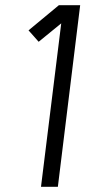

<svg xmlns="http://www.w3.org/2000/svg" viewBox="-20 -720 329 740"><path d="M203 0H138L216 -630L129 -559L90 -603L207 -700H289Z"/></svg>

Font: Kulim Park Light
Style: Italic
Weight: 300
Italic angle: -8°
Designer: Noponies / Dale Sattler
Foundry: Noponies
Version: Version 1.000; ttfautohint (v1.8.3)